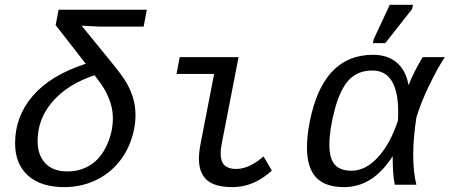

<svg xmlns="http://www.w3.org/2000/svg" viewBox="-20 -765 1862 795"><path d="M447.3 -273.9Q447.3 -307.1 438.5 -335.4Q429.7 -363.8 417 -387.5Q404.3 -411.1 371.6 -453.6Q259.3 -416 197.5 -344.2Q135.7 -272.5 135.7 -181.6Q135.7 -122.6 167.7 -88.9Q199.7 -55.2 258.3 -55.2Q314.5 -55.2 356.7 -83.3Q398.9 -111.3 423.1 -165.5Q447.3 -219.7 447.3 -273.9ZM392.6 -654.8 317.9 -658.7 442.4 -505.9Q486.3 -452.6 503.9 -421.9Q521.5 -391.1 531.2 -358.6Q541 -326.2 541 -289.1Q541 -232.9 519.8 -176.5Q498.5 -120.1 458.3 -77.9Q418 -35.6 363.3 -12.9Q308.6 9.8 245.6 9.8Q149.4 9.8 95.9 -38.1Q42.5 -85.9 42.5 -171.9Q42.5 -283.7 116.5 -368.9Q190.4 -454.1 335 -501L210.4 -661.1L222.7 -724.6H587.9L574.7 -654.8Z M893.6 -129.9Q893.6 -96.2 909.7 -80.8Q925.8 -65.4 958 -65.4Q1011.2 -65.4 1071.3 -117.2L1105.5 -58.6Q1030.8 9.8 942.9 9.8Q869.6 9.8 836.7 -19.5Q803.7 -48.8 803.7 -107.9Q803.7 -134.8 810.5 -170.4L866.7 -459H710.9L724.1 -528.3H967.8L897.9 -168.9Q893.6 -147 893.6 -129.9Z M1604 -115.7Q1523.4 9.8 1404.3 9.8Q1325.7 9.8 1288.3 -30.8Q1251 -71.3 1251 -154.8Q1251 -201.7 1262.7 -261.7Q1317.4 -538.1 1524.4 -538.1Q1584.5 -538.1 1622.3 -506.3Q1660.2 -474.6 1671.4 -413.6H1672.4Q1691.9 -464.8 1730 -528.3H1821.8Q1791.5 -482.9 1756.3 -409.7Q1721.2 -336.4 1704.1 -278.8Q1690.9 -192.4 1690.9 -124.5Q1690.9 -51.8 1704.1 0H1614.7Q1606 -41 1606 -115.7ZM1343.8 -165.5Q1343.8 -109.4 1366 -83.7Q1388.2 -58.1 1435.5 -58.1Q1494.1 -58.1 1545.7 -114.7Q1597.2 -171.4 1627.9 -266.6L1628.9 -299.3Q1628.9 -473.1 1521.5 -473.1Q1461.9 -473.1 1425.3 -434.6Q1388.7 -396 1366.2 -312Q1343.8 -228 1343.8 -165.5ZM1523.9 -586.4 1527.3 -602.5 1593.8 -745.1H1689.9L1686 -727.1L1575.2 -586.4Z"/></svg>

Font: Liberation Mono
Style: Italic
Weight: 400
Italic angle: -12°
Monospace: yes
Designer: Steve Matteson
Foundry: Ascender Corporation
Version: Version 2.1.5